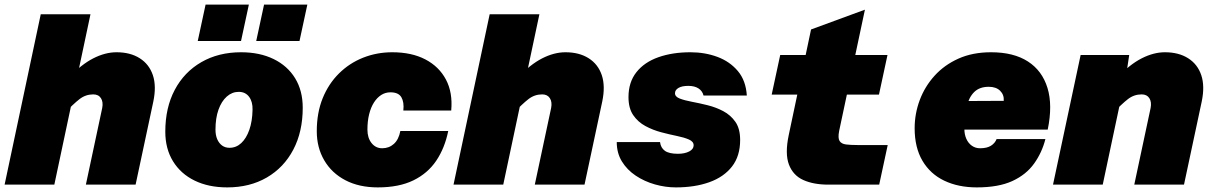

<svg xmlns="http://www.w3.org/2000/svg" viewBox="-42 -802 5262 834"><path d="M331 0 402 -333Q407 -359 396.5 -375.5Q386 -392 363 -392Q330 -392 303.5 -371.5Q277 -351 236 -308L255 -463Q311 -522 363 -548.5Q415 -575 464 -575Q524 -575 565 -549Q606 -523 622 -475.5Q638 -428 624 -361L547 0ZM-22 0 135 -740H351L194 0Z M945 12Q864 12 803.5 -17.5Q743 -47 709.5 -101.5Q676 -156 676 -230Q676 -334 717 -411.5Q758 -489 832.5 -532Q907 -575 1005 -575Q1086 -575 1146.5 -545.5Q1207 -516 1240 -462Q1273 -408 1273 -334Q1273 -230 1232 -152Q1191 -74 1117 -31Q1043 12 945 12ZM955 -160Q984 -160 1006 -180.5Q1028 -201 1041 -238Q1054 -275 1055 -325Q1056 -360 1040 -381.5Q1024 -403 995 -403Q966 -403 943 -382.5Q920 -362 907 -325.5Q894 -289 894 -239Q894 -215 901.5 -197.5Q909 -180 922.5 -170Q936 -160 955 -160ZM1071 -624 1105 -782H1293L1259 -624ZM817 -624 851 -782H1039L1005 -624Z M1599 12Q1518 12 1458.5 -19Q1399 -50 1366.5 -105.5Q1334 -161 1334 -232Q1334 -312 1359.5 -375Q1385 -438 1430.5 -483Q1476 -528 1535.5 -551.5Q1595 -575 1662 -575Q1746 -575 1805.5 -544Q1865 -513 1895 -456.5Q1925 -400 1918 -322H1710Q1714 -358 1701.5 -379.5Q1689 -401 1654 -401Q1632 -401 1614 -389.5Q1596 -378 1582.5 -357Q1569 -336 1561.5 -306Q1554 -276 1554 -239Q1554 -203 1572 -180.5Q1590 -158 1618 -158Q1648 -158 1669 -177Q1690 -196 1697 -233H1905Q1890 -159 1853 -104Q1816 -49 1753.5 -18.5Q1691 12 1599 12Z M2281 0 2352 -333Q2357 -359 2346.5 -375.5Q2336 -392 2313 -392Q2280 -392 2253.5 -371.5Q2227 -351 2186 -308L2205 -463Q2261 -522 2313 -548.5Q2365 -575 2414 -575Q2474 -575 2515 -549Q2556 -523 2572 -475.5Q2588 -428 2574 -361L2497 0ZM1928 0 2085 -740H2301L2144 0Z M2894 12Q2848 12 2802.5 -1Q2757 -14 2719.5 -39Q2682 -64 2659.5 -100.5Q2637 -137 2637 -185H2825Q2828 -160 2846 -147Q2864 -134 2903 -134Q2932 -134 2951.5 -144Q2971 -154 2971 -171Q2971 -187 2950.5 -196Q2930 -205 2898 -211.5Q2866 -218 2830 -227.5Q2794 -237 2761.5 -254.5Q2729 -272 2708.5 -302Q2688 -332 2688 -380Q2688 -445 2722.5 -488.5Q2757 -532 2818 -553.5Q2879 -575 2957 -575Q3020 -575 3074 -555Q3128 -535 3163 -493.5Q3198 -452 3202 -387H3014Q3009 -407 2992 -418Q2975 -429 2948 -429Q2920 -429 2905 -420Q2890 -411 2890 -397Q2890 -382 2910.5 -374Q2931 -366 2963 -360Q2995 -354 3031.5 -345Q3068 -336 3100 -319Q3132 -302 3152.5 -272.5Q3173 -243 3173 -194Q3173 -124 3137.5 -78.5Q3102 -33 3039 -10.5Q2976 12 2894 12Z M3556 0Q3492 0 3447.5 -20Q3403 -40 3385 -87Q3367 -134 3384 -215L3481 -674L3715 -760L3603 -233Q3597 -202 3605 -189.5Q3613 -177 3633 -174.5Q3653 -172 3682 -172H3814L3777 0ZM3310 -391 3347 -563H3813L3776 -391Z M4201 12Q4121 12 4060 -17Q3999 -46 3965 -103.5Q3931 -161 3931 -245Q3931 -308 3953 -367Q3975 -426 4017.5 -473Q4060 -520 4121.5 -547.5Q4183 -575 4263 -575Q4361 -575 4423 -535Q4485 -495 4508 -420Q4531 -345 4509 -239H4086L4114 -363L4318 -364Q4320 -390 4302.5 -407.5Q4285 -425 4253 -425Q4213 -425 4190 -402.5Q4167 -380 4157 -339Q4147 -298 4147 -242Q4147 -218 4155.5 -199Q4164 -180 4179.5 -169Q4195 -158 4215 -158Q4245 -158 4262.5 -169Q4280 -180 4287 -198H4499Q4484 -139 4449.5 -91Q4415 -43 4355 -15.5Q4295 12 4201 12Z M4885 0 4956 -333Q4961 -359 4950.5 -375.5Q4940 -392 4917 -392Q4884 -392 4857.5 -371.5Q4831 -351 4790 -308L4809 -463Q4865 -522 4917 -548.5Q4969 -575 5018 -575Q5078 -575 5119 -549Q5160 -523 5176 -475.5Q5192 -428 5178 -361L5101 0ZM4532 0 4652 -563H4863L4852 -490L4748 0Z"/></svg>

Font: Azeret Mono Thin Black
Style: Italic
Weight: 900
Italic angle: -12°
Version: Version 1.002